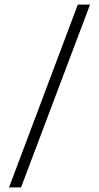

<svg xmlns="http://www.w3.org/2000/svg" viewBox="-20 -720 434 840"><path d="M320.5 -700 19.5 100H72L374 -700Z"/></svg>

Font: Overused Grotesk Light
Style: Regular
Weight: 300
Designer: RandomMaerks
Version: Version 0.005